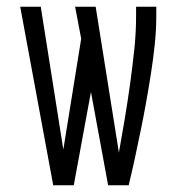

<svg xmlns="http://www.w3.org/2000/svg" viewBox="-20 -550 540 570"><path d="M138 0 40 -530H101L168 -106L221 -435L203 -530H264L333 -97Q342 -147 350.5 -198Q359 -249 366 -299.5Q373 -350 378.5 -401Q384 -452 384 -504V-530H444V-504Q444 -461 439.5 -418.5Q435 -376 428.5 -334Q422 -292 414.5 -250Q407 -208 398.5 -166.5Q390 -125 381 -83Q372 -41 362 0H301L250 -277L199 0Z"/></svg>

Font: Iosevka Slab Light
Style: Regular
Weight: 300
Monospace: yes
Designer: Belleve Invis
Foundry: Belleve Invis
Version: Version 11.1.0; ttfautohint (v1.8.3)